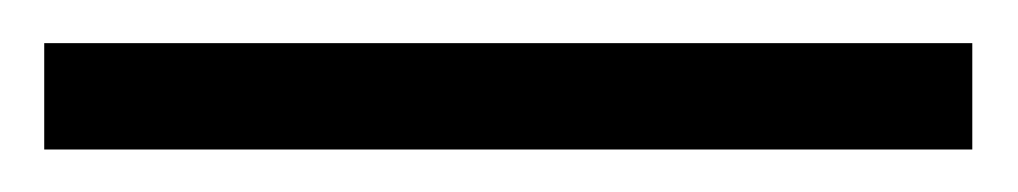

<svg xmlns="http://www.w3.org/2000/svg" viewBox="-20 -20 472 89"><path d="M0.5 0H430.7V49.3H0.5Z"/></svg>

Font: Roboto Light
Style: Regular
Weight: 300
Designer: Google
Version: Version 2.137; 2017